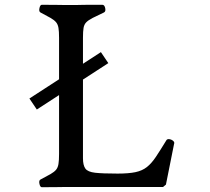

<svg xmlns="http://www.w3.org/2000/svg" viewBox="-20 -781 879 803"><path d="M103 -369 402 -563 433 -517 134 -323ZM255 1Q240 1 221.5 1.5Q203 2 155 2Q148 2 145 -12Q142 -26 149 -30Q176 -44 191.5 -53Q207 -62 214.5 -71Q222 -80 224.5 -95Q227 -110 227 -137V-623Q227 -650 224.5 -664.5Q222 -679 214.5 -688Q207 -697 191.5 -706Q176 -715 149 -729Q142 -733 145 -747Q148 -761 155 -761Q203 -761 221.5 -760.5Q240 -760 255 -760H296Q307 -760 319 -760.5Q331 -761 351.5 -761Q372 -761 408 -761Q417 -761 420 -747Q423 -733 415 -729Q385 -715 367.5 -706Q350 -697 341 -688Q332 -679 329.5 -664.5Q327 -650 327 -623V-119Q327 -90 337 -76Q347 -62 378 -58.5Q409 -55 472 -55Q518 -55 546.5 -61Q575 -67 594.5 -82.5Q614 -98 632 -125Q650 -152 675 -193Q678 -200 687.5 -199Q697 -198 704 -192Q711 -186 708 -179L674 -9L662 1Z"/></svg>

Font: Anvers
Style: Regular
Weight: 400
Designer: Ishtar van Looy
Version: Version 1.000